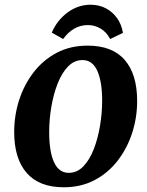

<svg xmlns="http://www.w3.org/2000/svg" viewBox="-20 -779 621 812"><path d="M249 13Q146 13 93 -47.5Q40 -108 40 -221Q40 -291 61 -356Q82 -421 122 -473Q162 -525 219.5 -555.5Q277 -586 351 -586Q455 -586 507.5 -525.5Q560 -465 560 -352Q560 -282 539 -217Q518 -152 478 -100Q438 -48 380.5 -17.5Q323 13 249 13ZM271 -48Q306 -48 332.5 -75.5Q359 -103 376.5 -148Q394 -193 403 -247Q412 -301 412 -353Q412 -434 391.5 -479.5Q371 -525 329 -525Q294 -525 267.5 -497.5Q241 -470 223.5 -425Q206 -380 197 -326.5Q188 -273 188 -220Q188 -138 208.5 -93Q229 -48 271 -48ZM446 -614Q430 -644 405 -658.5Q380 -673 352 -673Q320 -673 293.5 -657.5Q267 -642 247 -614L199 -641Q221 -693 265.5 -726Q310 -759 363 -759Q399 -759 427.5 -744Q456 -729 475 -702.5Q494 -676 500 -640Z"/></svg>

Font: Rasa
Style: Italic
Weight: 400
Italic angle: -7.10001°
Designer: Anna Giedrys (Yrsa+Rasa design), David Brezina (Yrsa art-direction, Rasa art-direction, design)
Foundry: Rosetta Type Foundry
Version: Version 2.004